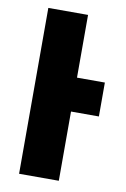

<svg xmlns="http://www.w3.org/2000/svg" viewBox="-82 -764 535 814"><g transform="rotate(10 185.0 -357.0)"><path d="M230 -298V0H59V-714H230V-444H350V-298Z"/></g></svg>

Font: Noto Sans UI CondBlack
Style: Regular
Weight: 900
Width: 3
Designer: Monotype Design Team
Foundry: Monotype Imaging Inc.
Version: Version 1.001